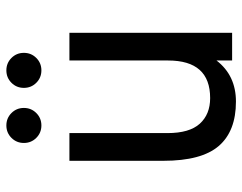

<svg xmlns="http://www.w3.org/2000/svg" viewBox="-99 -650 761 603"><g transform="rotate(-90 281.5 -348.5)"><path d="M228 -615Q212 -599 189 -599Q166 -599 150 -615Q134 -631 134 -654Q134 -677 150 -693Q166 -709 189 -709Q212 -709 228 -693Q244 -677 244 -654Q244 -631 228 -615ZM401 -615Q385 -599 362 -599Q339 -599 323 -615Q307 -631 307 -654Q307 -677 323 -693Q339 -709 362 -709Q385 -709 401 -693Q417 -677 417 -654Q417 -631 401 -615ZM393 0V-49Q346 12 264 12Q171 12 124.5 -42Q78 -96 78 -216V-511H165V-203Q165 -134 194.5 -101.5Q224 -69 275 -69Q393 -69 393 -201V-511H480V0Z"/></g></svg>

Font: Overpass
Style: Regular
Weight: 400
Designer: Delve Withrington, Thomas Jockin
Foundry: Delve Fonts
Version: Version 3.000;DELV;Overpass